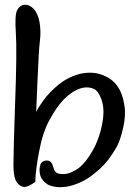

<svg xmlns="http://www.w3.org/2000/svg" viewBox="-20 -782 570 801"><path d="M82.5 -762.2H86.4Q103.5 -762.2 121.1 -744.6Q139.2 -724.1 145.3 -687.5Q151.4 -650.9 146.5 -611.6Q141.6 -572.3 137 -458.7Q132.3 -345.2 130.9 -314.9Q137.2 -330.1 162.1 -364.5Q187 -398.9 226.3 -430.4Q265.6 -461.9 314.9 -474.1Q363.3 -484.9 404.1 -470.5Q444.8 -456.1 467.8 -425.3Q490.7 -394.5 498 -348.1Q501.5 -332 501.5 -313.5Q501.5 -282.2 493.7 -248.5Q481 -192.9 464.8 -165.5Q448.7 -138.2 432.4 -116.7Q416 -95.2 396 -76.9Q376 -58.6 352.5 -42.2Q329.1 -25.9 298.6 -14.4Q268.1 -2.9 245.1 -2Q237.8 -1 230.5 -1Q215.8 -1 204.6 -3.9Q186.5 -7.3 175.8 -14.4Q165 -21.5 156.7 -32.7Q148.4 -43.9 146 -59.8Q143.6 -75.7 147.2 -91.1Q150.9 -106.4 164.1 -110.6Q177.2 -114.7 186.8 -109.4Q196.3 -104 199.7 -92.8Q203.1 -81.5 205.8 -74.5Q208.5 -67.4 213.4 -63.2Q218.3 -59.1 225.6 -57.4Q232.9 -55.7 245.1 -55.7Q257.3 -55.7 270.5 -60.5Q283.7 -65.4 295.7 -72.3Q307.6 -79.1 317.9 -88.9Q328.1 -98.6 339.1 -112.3Q350.1 -126 365.5 -151.9Q380.9 -177.7 393.6 -215.6Q406.2 -253.4 410.6 -294.7Q415 -335.9 402.3 -369.6Q389.6 -403.3 371.1 -411.4Q352.5 -419.4 331.3 -416.7Q310.1 -414.1 286.1 -399.4Q262.2 -384.8 239.3 -359.9Q216.3 -335 187.3 -283Q158.2 -231 142.8 -148.2Q127.4 -65.4 127.4 -23.4Q98.1 -2 81.5 -2Q80.6 -2 79.6 -2Q62 -4.4 49.6 -22.5Q37.1 -40.5 36.1 -85V-96.2Q36.1 -151.9 43 -349.6Q51.3 -570.3 46.1 -644.8Q41 -719.2 51.5 -739.5Q62 -759.8 82.5 -762.2Z"/></svg>

Font: Myanmar Kalay
Style: Regular
Weight: 400
Designer: Khon Soe Zaw Thu
Foundry: PaOh Unicode khonsoezawthu@gmail.com and @hotmail.com
Version: Version 1.20 December 6, 2016